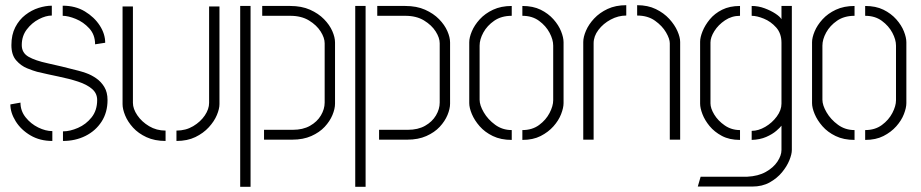

<svg xmlns="http://www.w3.org/2000/svg" viewBox="-20 -539 3556 741"><path d="M223 5V-32Q250 -32 281 -45.5Q312 -59 333.5 -86Q355 -113 355 -153Q355 -179 335 -196Q315 -213 281.5 -224Q248 -235 206.5 -243.5Q165 -252 123 -262Q108 -266 84.5 -275.5Q61 -285 42.5 -306Q24 -327 24 -365Q24 -405 39 -434Q54 -463 78 -481.5Q102 -500 129 -508.5Q156 -517 180 -517V-479Q157 -479 130 -465Q103 -451 83.5 -425.5Q64 -400 64 -365Q64 -335 90 -320Q116 -305 165 -294.5Q214 -284 283 -266Q295 -263 313.5 -256.5Q332 -250 351 -237Q370 -224 382.5 -203.5Q395 -183 395 -153Q395 -105 372 -69.5Q349 -34 310 -14.5Q271 5 223 5ZM182 5Q134 5 97.5 -16.5Q61 -38 40.5 -71Q20 -104 20 -136L59 -143Q59 -111 79 -86Q99 -61 127.5 -47Q156 -33 182 -33ZM347 -368Q347 -405 324.5 -429.5Q302 -454 272.5 -466Q243 -478 222 -478V-517Q271 -517 307.5 -495Q344 -473 365 -440.5Q386 -408 386 -374Z M661 5V-35Q697 -35 725.5 -52Q754 -69 770.5 -93.5Q787 -118 787 -142V-514H827V-137Q827 -119 817 -95Q807 -71 786 -48Q765 -25 734 -10Q703 5 661 5ZM619 5Q577 5 545.5 -9.5Q514 -24 493.5 -46.5Q473 -69 463 -93.5Q453 -118 453 -137V-514H493V-142Q493 -119 510 -94Q527 -69 555.5 -52Q584 -35 619 -35Z M999 0V-38H1110Q1149 -38 1176.5 -53.5Q1204 -69 1218.5 -93.5Q1233 -118 1233 -143V-372Q1233 -393 1217.5 -417.5Q1202 -442 1172.5 -460Q1143 -478 1100 -478H992V-516H1100Q1144 -516 1176.5 -501.5Q1209 -487 1230.5 -465Q1252 -443 1262.5 -419Q1273 -395 1273 -375V-139Q1273 -119 1263 -95Q1253 -71 1233 -49.5Q1213 -28 1181.5 -14Q1150 0 1108 0ZM907 182V-516H947V182Z M1443 0V-38H1554Q1593 -38 1620.5 -53.5Q1648 -69 1662.5 -93.5Q1677 -118 1677 -143V-372Q1677 -393 1661.5 -417.5Q1646 -442 1616.5 -460Q1587 -478 1544 -478H1436V-516H1544Q1588 -516 1620.5 -501.5Q1653 -487 1674.5 -465Q1696 -443 1706.5 -419Q1717 -395 1717 -375V-139Q1717 -119 1707 -95Q1697 -71 1677 -49.5Q1657 -28 1625.5 -14Q1594 0 1552 0ZM1351 182V-516H1391V182Z M1955 1Q1913 1 1882 -14Q1851 -29 1831 -52Q1811 -75 1801 -99Q1791 -123 1791 -141V-376Q1791 -394 1801 -418Q1811 -442 1831.5 -464.5Q1852 -487 1883 -501.5Q1914 -516 1955 -516V-478Q1915 -478 1887.5 -459Q1860 -440 1845.5 -413.5Q1831 -387 1831 -363V-154Q1831 -133 1847 -105.5Q1863 -78 1891 -57.5Q1919 -37 1955 -37ZM1996 1V-37Q2034 -37 2060.5 -56.5Q2087 -76 2101 -103Q2115 -130 2115 -152V-363Q2115 -386 2101 -412.5Q2087 -439 2060.5 -458.5Q2034 -478 1996 -478V-516Q2037 -516 2066.5 -501.5Q2096 -487 2116 -464.5Q2136 -442 2145.5 -418Q2155 -394 2155 -376V-141Q2155 -123 2145.5 -98.5Q2136 -74 2116 -51.5Q2096 -29 2066.5 -14Q2037 1 1996 1Z M2231 -377Q2231 -396 2241.5 -420.5Q2252 -445 2273 -467.5Q2294 -490 2325 -504.5Q2356 -519 2397 -519V-479Q2366 -479 2337 -463.5Q2308 -448 2289.5 -423.5Q2271 -399 2271 -372V0H2231ZM2565 -372Q2565 -389 2550.5 -414Q2536 -439 2508 -459Q2480 -479 2439 -479V-519Q2480 -519 2511 -504Q2542 -489 2563 -466Q2584 -443 2594.5 -419Q2605 -395 2605 -377V0H2565Z M2673 181 2684 143H2864Q2906 141 2935.5 124.5Q2965 108 2980.5 84.5Q2996 61 2996 40V-54Q2991 -47 2976 -34Q2961 -21 2937 -10.5Q2913 0 2881 1V-34Q2907 -34 2933.5 -49.5Q2960 -65 2978 -89.5Q2996 -114 2996 -139V-374Q2996 -410 2975.5 -433Q2955 -456 2928 -467Q2901 -478 2881 -478V-516Q2907 -516 2931 -507Q2955 -498 2972.5 -486.5Q2990 -475 2996 -465V-516H3036V40Q3036 56 3026.5 79.5Q3017 103 2998 126Q2979 149 2950.5 165Q2922 181 2883 181ZM2836 1Q2795 1 2766 -14.5Q2737 -30 2718.5 -52.5Q2700 -75 2691 -98.5Q2682 -122 2682 -139V-378Q2682 -395 2691.5 -418.5Q2701 -442 2719.5 -464.5Q2738 -487 2767 -501.5Q2796 -516 2836 -516V-478Q2804 -478 2778 -460.5Q2752 -443 2737 -419Q2722 -395 2722 -375V-140Q2722 -121 2736.5 -97Q2751 -73 2777 -55Q2803 -37 2836 -37Z M3278 1Q3236 1 3205 -14Q3174 -29 3154 -52Q3134 -75 3124 -99Q3114 -123 3114 -141V-376Q3114 -394 3124 -418Q3134 -442 3154.5 -464.5Q3175 -487 3206 -501.5Q3237 -516 3278 -516V-478Q3238 -478 3210.5 -459Q3183 -440 3168.5 -413.5Q3154 -387 3154 -363V-154Q3154 -133 3170 -105.5Q3186 -78 3214 -57.5Q3242 -37 3278 -37ZM3319 1V-37Q3357 -37 3383.5 -56.5Q3410 -76 3424 -103Q3438 -130 3438 -152V-363Q3438 -386 3424 -412.5Q3410 -439 3383.5 -458.5Q3357 -478 3319 -478V-516Q3360 -516 3389.5 -501.5Q3419 -487 3439 -464.5Q3459 -442 3468.5 -418Q3478 -394 3478 -376V-141Q3478 -123 3468.5 -98.5Q3459 -74 3439 -51.5Q3419 -29 3389.5 -14Q3360 1 3319 1Z"/></svg>

Font: Stick No Bills ExtraLight ExtraLight
Style: Regular
Weight: 250
Version: Version 2.000